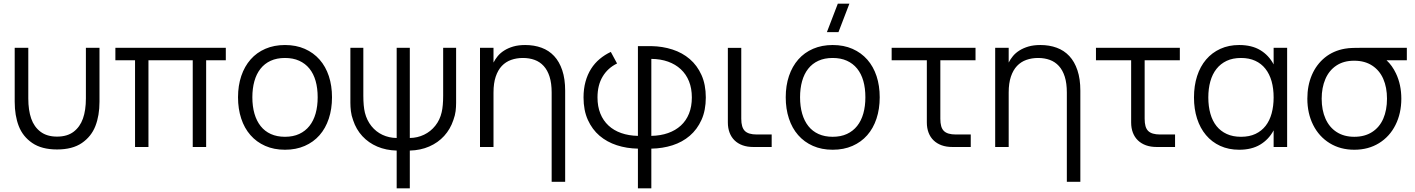

<svg xmlns="http://www.w3.org/2000/svg" viewBox="-20 -800 7700 1045"><path d="M60 -246.5V-540H134V-264.5Q134 -200 149.8 -154.8Q165.5 -109.5 200.5 -83Q235.5 -56.5 290.5 -56.5Q346 -56.5 380.8 -83Q415.5 -109.5 431.5 -154.8Q447.5 -200 447.5 -264.5V-540H521.5V-246.5Q521.5 -171 499.2 -114Q477 -57 425.8 -21.8Q374.5 13.5 290.5 13.5Q207 13.5 155.5 -21.8Q104 -57 82 -114Q60 -171 60 -246.5Z M715 0V-472H608V-540H1209V-472H1102V0H1029V-472H788V0Z M1531 15Q1471 15 1423.5 -6Q1376 -27 1343 -64.8Q1310 -102.5 1292.8 -155Q1275.5 -207.5 1275.5 -270.5Q1275.5 -334 1293.2 -386.5Q1311 -439 1344 -476.5Q1377 -514 1424.5 -534.5Q1472 -555 1531 -555Q1591.5 -555 1639 -534Q1686.5 -513 1719.5 -475.5Q1752.5 -438 1769.8 -385.8Q1787 -333.5 1787 -270.5Q1787 -207 1769.5 -154.2Q1752 -101.5 1719 -64Q1686 -26.5 1638.5 -5.8Q1591 15 1531 15ZM1531 -55.5Q1575.5 -55.5 1608.8 -71Q1642 -86.5 1664.2 -114.5Q1686.5 -142.5 1697.8 -182.2Q1709 -222 1709 -270.5Q1709 -320 1697.8 -359.5Q1686.5 -399 1664 -426.8Q1641.5 -454.5 1608.2 -469.5Q1575 -484.5 1531 -484.5Q1486.5 -484.5 1453.2 -469.2Q1420 -454 1397.8 -425.8Q1375.5 -397.5 1364.5 -358Q1353.5 -318.5 1353.5 -270.5Q1353.5 -221 1365 -181.2Q1376.5 -141.5 1398.8 -113.5Q1421 -85.5 1454.2 -70.5Q1487.5 -55.5 1531 -55.5Z M2139 19.5Q2081 18 2033.5 -2.2Q1986 -22.5 1952.2 -59Q1918.5 -95.5 1902 -145.5Q1892.5 -171.5 1889.8 -195.2Q1887 -219 1887 -240.5V-540H1957.5V-279.5Q1957.5 -222 1966 -187Q1976.5 -145 2001.5 -113.8Q2026.5 -82.5 2062 -66Q2097.5 -49.5 2139 -49V-540H2210.5V-49Q2252 -49.5 2288 -66.8Q2324 -84 2349.2 -115.8Q2374.5 -147.5 2384 -189.5Q2392 -223.5 2392 -279.5V-540H2462.5V-240.5Q2462.5 -218 2459.8 -195.2Q2457 -172.5 2447.5 -146.5Q2431 -97 2397.5 -60.2Q2364 -23.5 2316.5 -2.8Q2269 18 2210.5 19.5V225H2139Z M2982.5 -296.5Q2982.5 -347 2971.2 -382.5Q2960 -418 2939.2 -440.8Q2918.5 -463.5 2889.8 -474Q2861 -484.5 2826 -484.5Q2791.5 -484.5 2762 -474Q2732.5 -463.5 2711.2 -441Q2690 -418.5 2678 -382.8Q2666 -347 2666 -296.5V0H2592.5V-540H2666V-459.5Q2675 -477.5 2689.2 -494.8Q2703.5 -512 2724.5 -525.2Q2745.5 -538.5 2773.5 -546.8Q2801.5 -555 2838.5 -555Q2887.5 -555 2927.5 -540.2Q2967.5 -525.5 2996 -495Q3024.5 -464.5 3040.2 -417.5Q3056 -370.5 3056 -306.5V189.5H2982.5Z M3452 9Q3391 8 3337.2 -9.5Q3283.5 -27 3243.2 -61.2Q3203 -95.5 3179.5 -147.5Q3156 -199.5 3156 -269.5Q3156 -316.5 3166.8 -355.5Q3177.5 -394.5 3197 -425.2Q3216.5 -456 3244 -479Q3271.5 -502 3304.5 -517.5L3338.5 -454.5Q3288 -430 3260 -383.2Q3232 -336.5 3232 -269.5Q3232 -220.5 3247.5 -182Q3263 -143.5 3291.8 -116.8Q3320.5 -90 3361.2 -75.8Q3402 -61.5 3452 -60.5V-549H3525Q3586 -548 3640 -530.5Q3694 -513 3734.2 -478.5Q3774.5 -444 3798 -391.8Q3821.5 -339.5 3821.5 -269.5Q3821.5 -199.5 3798 -147.5Q3774.5 -95.5 3734.2 -61Q3694 -26.5 3640 -9.2Q3586 8 3525 9V225H3452ZM3525 -60.5Q3575.5 -61.5 3616 -75.8Q3656.5 -90 3685.5 -116.5Q3714.5 -143 3730 -181.5Q3745.5 -220 3745.5 -269.5Q3745.5 -319 3730 -357.5Q3714.5 -396 3685.5 -423Q3656.5 -450 3616 -464.5Q3575.5 -479 3525 -479.5Z M4180 0H4079.5Q4047.5 0 4021.8 -9.2Q3996 -18.5 3978.2 -35.8Q3960.5 -53 3951 -77.8Q3941.5 -102.5 3941.5 -133.5V-539.5H4014.5V-153.5Q4014.5 -107 4033.8 -87.5Q4053 -68 4099 -68H4180Z M4480.5 -625 4540 -780H4603L4543.5 -625ZM4512 15Q4452 15 4404.5 -6Q4357 -27 4324 -64.8Q4291 -102.5 4273.8 -155Q4256.5 -207.5 4256.5 -270.5Q4256.5 -334 4274.2 -386.5Q4292 -439 4325 -476.5Q4358 -514 4405.5 -534.5Q4453 -555 4512 -555Q4572.5 -555 4620 -534Q4667.5 -513 4700.5 -475.5Q4733.5 -438 4750.8 -385.8Q4768 -333.5 4768 -270.5Q4768 -207 4750.5 -154.2Q4733 -101.5 4700 -64Q4667 -26.5 4619.5 -5.8Q4572 15 4512 15ZM4512 -55.5Q4556.5 -55.5 4589.8 -71Q4623 -86.5 4645.2 -114.5Q4667.5 -142.5 4678.8 -182.2Q4690 -222 4690 -270.5Q4690 -320 4678.8 -359.5Q4667.5 -399 4645 -426.8Q4622.5 -454.5 4589.2 -469.5Q4556 -484.5 4512 -484.5Q4467.5 -484.5 4434.2 -469.2Q4401 -454 4378.8 -425.8Q4356.5 -397.5 4345.5 -358Q4334.5 -318.5 4334.5 -270.5Q4334.5 -221 4346 -181.2Q4357.5 -141.5 4379.8 -113.5Q4402 -85.5 4435.2 -70.5Q4468.5 -55.5 4512 -55.5Z M4833 -540H5289.5V-472H5098V-153.5Q5098 -130.5 5102.5 -114Q5107 -97.5 5117 -87.5Q5127 -77.5 5143.2 -72.8Q5159.5 -68 5182.5 -68H5263.5V0H5163Q5131 0 5105.2 -9.2Q5079.5 -18.5 5061.5 -35.8Q5043.5 -53 5034 -77.8Q5024.5 -102.5 5024.5 -133.5V-472H4833Z M5786.5 -296.5Q5786.5 -347 5775.2 -382.5Q5764 -418 5743.2 -440.8Q5722.5 -463.5 5693.8 -474Q5665 -484.5 5630 -484.5Q5595.5 -484.5 5566 -474Q5536.5 -463.5 5515.2 -441Q5494 -418.5 5482 -382.8Q5470 -347 5470 -296.5V0H5396.5V-540H5470V-459.5Q5479 -477.5 5493.2 -494.8Q5507.5 -512 5528.5 -525.2Q5549.5 -538.5 5577.5 -546.8Q5605.5 -555 5642.5 -555Q5691.5 -555 5731.5 -540.2Q5771.5 -525.5 5800 -495Q5828.5 -464.5 5844.2 -417.5Q5860 -370.5 5860 -306.5V189.5H5786.5Z M5945 -540H6401.5V-472H6210V-153.5Q6210 -130.5 6214.5 -114Q6219 -97.5 6229 -87.5Q6239 -77.5 6255.2 -72.8Q6271.5 -68 6294.5 -68H6375.5V0H6275Q6243 0 6217.2 -9.2Q6191.5 -18.5 6173.5 -35.8Q6155.5 -53 6146 -77.8Q6136.5 -102.5 6136.5 -133.5V-472H5945Z M6985.5 -540V0H6912V-90.5Q6885.5 -41 6839 -13Q6792.5 15 6724.5 15Q6667 15 6621.2 -6Q6575.5 -27 6543.8 -64.8Q6512 -102.5 6495.2 -154.8Q6478.5 -207 6478.5 -269.5Q6478.5 -333.5 6495.5 -386Q6512.5 -438.5 6544.5 -476Q6576.5 -513.5 6622 -534.2Q6667.5 -555 6724.5 -555Q6793 -555 6839.2 -527.2Q6885.5 -499.5 6912 -449.5V-540ZM6734.5 -484.5Q6689.5 -484.5 6656.2 -468.8Q6623 -453 6600.8 -424.8Q6578.5 -396.5 6567.5 -357Q6556.5 -317.5 6556.5 -269.5Q6556.5 -221 6567.8 -181.2Q6579 -141.5 6601.2 -113.8Q6623.5 -86 6656.8 -70.8Q6690 -55.5 6734.5 -55.5Q6780 -55.5 6813.2 -71.2Q6846.5 -87 6868.5 -115.2Q6890.5 -143.5 6901.2 -183Q6912 -222.5 6912 -269.5Q6912 -318.5 6900.8 -358Q6889.5 -397.5 6867.2 -425.8Q6845 -454 6811.8 -469.2Q6778.5 -484.5 6734.5 -484.5Z M7351 15Q7275 15 7217 -20.8Q7159 -56.5 7127.2 -119.8Q7095.5 -183 7095.5 -263Q7095.5 -334.5 7120.2 -392Q7145 -449.5 7191 -486.8Q7237 -524 7300 -535Q7319 -538.5 7344.8 -539.2Q7370.5 -540 7404.5 -540H7637V-472H7526.5Q7557.5 -443.5 7578 -400Q7607 -339 7607 -263Q7607 -183 7575.2 -119.8Q7543.5 -56.5 7485.5 -20.8Q7427.5 15 7351 15ZM7351 -55.5Q7408 -55.5 7448.2 -81.5Q7488.5 -107.5 7508.8 -154.2Q7529 -201 7529 -263Q7529 -324 7508.8 -370.5Q7488.5 -417 7448.2 -443.2Q7408 -469.5 7351 -469.5Q7350 -469.5 7349 -469.5Q7293 -469.5 7253.2 -443Q7213.5 -416.5 7193.5 -369.5Q7173.5 -322.5 7173.5 -263Q7173.5 -200.5 7194.5 -153.5Q7215.5 -106.5 7255.5 -81Q7295.5 -55.5 7351 -55.5Z"/></svg>

Font: Vela Sans
Style: Regular
Weight: 400
Designer: Principal design: Mikhail Sharanda - project Manrope.
Design modification: Ravid Balaliev
Foundry: Mikhail Sharanda
Version: Version 1.001